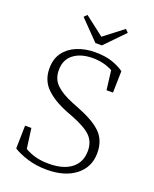

<svg xmlns="http://www.w3.org/2000/svg" viewBox="-160 -957 853 1061"><g transform="rotate(20 266.5 -426.5)"><path d="M247 14Q184 14 132 -2.5Q80 -19 49 -39L52 -174H89L105 -56Q137 -38 170.5 -29.5Q204 -21 246 -21Q332 -21 379 -58Q426 -95 426 -161Q426 -214 393.5 -247Q361 -280 278 -312L242 -326Q161 -358 115.5 -403Q70 -448 70 -518Q70 -574 97.5 -611.5Q125 -649 172.5 -668.5Q220 -688 278 -688Q335 -688 375.5 -675Q416 -662 449 -639L446 -512H408L394 -625Q342 -653 277 -653Q207 -653 164.5 -620.5Q122 -588 122 -527Q122 -474 156 -441.5Q190 -409 254 -383L292 -368Q392 -329 435.5 -285Q479 -241 479 -168Q479 -85 416 -35.5Q353 14 247 14ZM167 -867 280 -780 393 -867 410 -850 299 -736H261L150 -850Z"/></g></svg>

Font: Source Serif 4 SmText Light
Style: Regular
Weight: 300
Designer: Frank Grießhammer
Foundry: Adobe
Version: Version 4.005;hotconv 1.1.0;makeotfexe 2.6.0